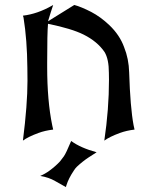

<svg xmlns="http://www.w3.org/2000/svg" viewBox="-20 -572 616 781"><path d="M73.2 0Q91.8 -146.5 91.8 -243.2Q91.8 -291.5 91.3 -295.9Q90.3 -409.7 75.7 -500.5L73.2 -508.3Q132.3 -515.1 192.9 -549.8L196.3 -551.8Q186.5 -522.9 175.3 -485.4L282.2 -551.8Q310.1 -544.4 351.1 -523.4Q389.2 -503.4 424.3 -470.2Q467.3 -429.2 484.9 -379.9Q503.9 -333 505.4 -277.3Q509.8 -135.3 523.4 -62.5L527.3 -44.9Q494.6 -41 467.8 -31.2Q425.3 -15.6 404.3 0Q423.3 -127.9 423.3 -247.6Q422.9 -263.2 422.9 -275.4Q422.9 -331.5 405.3 -360.4Q376 -403.3 320.3 -431.2Q271.5 -455.6 175.8 -475.1H175.3Q171.9 -439.5 171.9 -316.9V-299.8Q171.9 -162.6 192.4 -62.5L196.3 -44.9Q163.1 -41 136.7 -31.2Q94.2 -15.6 73.2 0ZM143.6 143.6Q162.6 135.7 180.7 122.6Q206.1 104 224.1 84.5Q228.5 79.6 239.7 64Q248.5 51.8 269.5 1.5Q307.1 29.3 373 47.4L340.3 68.4Q315.9 84.5 292.5 106.4Q287.1 111.3 279.8 122.6Q258.8 154.3 250.5 180.7Q248 188.5 248 189L204.6 164.6Q178.7 149.4 143.6 143.6Z"/></svg>

Font: MedievalSharp
Style: Regular
Weight: 500
Version: Version 1.0